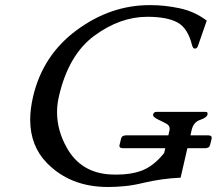

<svg xmlns="http://www.w3.org/2000/svg" viewBox="-20 -726 862 764"><path d="M409.7 18.1Q259.8 18.1 166.5 -77.6Q100.6 -145 100.1 -249Q100.1 -292.5 111.8 -342.3Q150.4 -506.8 285.6 -606.4Q420.4 -705.6 575.2 -705.6H577.1Q579.1 -705.6 581.1 -705.6Q634.8 -705.6 693.4 -693.4Q753.9 -680.7 802.7 -644L767.1 -541.5Q763.2 -532.7 755.4 -532.7H753.9Q748 -533.2 744.1 -546.4Q727.5 -614.3 686 -636.7Q644.5 -659.2 566.4 -659.2Q457.5 -659.2 355 -583.5Q252.4 -507.8 214.4 -342.3Q207 -310.5 207 -279.3Q207 -206.5 246.6 -136.7Q302.7 -37.6 421.4 -31.7Q433.1 -31.2 443.8 -31.2Q499.5 -31.2 541 -45.9Q590.3 -63.5 633.3 -117.2L637.7 -136.2H470.7Q452.6 -136.2 455.6 -148.9L461.9 -174.8Q464.8 -187.5 482.9 -187.5H649.9L654.8 -209Q657.2 -224.1 644.5 -232.4Q632.8 -239.3 609.9 -250Q586.9 -260.7 589.4 -270.5Q591.8 -280.8 602.1 -280.8H797.9Q808.1 -280.8 805.7 -270.5Q802.7 -257.8 776.4 -249Q750 -240.2 742.7 -209L737.8 -187.5H807.1Q822.3 -187.5 822.3 -178.7V-174.8L815.9 -148.9Q813 -136.2 794.9 -136.2H725.6L698.7 -19Q622.6 -15.6 548.8 2Q511.7 11.2 476.6 14.6Q441.4 18.1 409.7 18.1Z"/></svg>

Font: Caudex
Style: Italic
Weight: 400
Italic angle: -13°
Version: Version 1.04